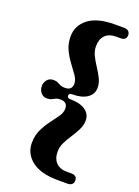

<svg xmlns="http://www.w3.org/2000/svg" viewBox="-160 -802 716 991"><g transform="rotate(20 198.0 -306.0)"><path d="M191 -306Q191 -292.5 207.5 -292.5Q261 -292.5 290.8 -272Q320.5 -251.5 320.5 -215.5Q320.5 -190.5 308.2 -165.8Q296 -141 279.8 -116.5Q263.5 -92 251.2 -67.2Q239 -42.5 239 -17Q239 22.5 260 44Q281 65.5 320.5 65.5H344Q376 65.5 376 94Q376 106 368 114Q360 122 342.5 122H292Q196 122 147.2 84Q98.5 46 98.5 -13.5Q98.5 -54 114 -86.2Q129.5 -118.5 149.5 -144.8Q169.5 -171 185 -193.5Q200.5 -216 200.5 -237.5Q200.5 -274 161 -274Q146 -274 136.2 -269.2Q126.5 -264.5 117.2 -259.8Q108 -255 93.5 -255Q72 -255 59.2 -270.2Q46.5 -285.5 46.5 -306Q46.5 -326 59 -341.2Q71.5 -356.5 93.5 -356.5Q108 -356.5 117.2 -351.8Q126.5 -347 136.2 -342.5Q146 -338 161 -338Q200.5 -338 200.5 -374.5Q200.5 -395.5 185 -418Q169.5 -440.5 149.5 -466.8Q129.5 -493 114 -525.2Q98.5 -557.5 98.5 -598.5Q98.5 -657.5 147.2 -695.8Q196 -734 292 -734H342.5Q360 -734 368 -725.8Q376 -717.5 376 -705.5Q376 -677 344 -677H320.5Q281 -677 260 -655.5Q239 -634 239 -595Q239 -569.5 251.2 -544.5Q263.5 -519.5 279.8 -495.2Q296 -471 308.2 -446.2Q320.5 -421.5 320.5 -396.5Q320.5 -360.5 290.8 -340Q261 -319.5 207.5 -319.5Q191 -319.5 191 -306Z"/></g></svg>

Font: Fraunces 72pt S050
Style: Bold
Weight: 700
Version: Version 1.000; ttfautohint (v1.8.3)